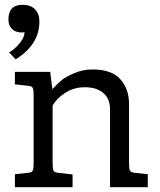

<svg xmlns="http://www.w3.org/2000/svg" viewBox="-20 -779 667 799"><path d="M144 -690Q144 -593 45 -532L18 -561Q40 -573 61 -598Q82 -623 82 -645Q78 -644 67 -644Q42 -645 28.5 -660Q15 -675 15 -698Q15 -759 74 -759Q108 -759 126 -740Q144 -721 144 -690ZM595 0H438V-323Q438 -368 410 -392Q382 -416 333 -416Q288 -416 252 -393Q216 -370 199 -340V-98Q199 -76 203 -68.5Q207 -61 222 -60L282 -53V0H42V-54L97 -60Q112 -61 116 -68.5Q120 -76 120 -98V-384Q120 -406 116 -413.5Q112 -421 97 -422L42 -428V-480H189L198 -408Q221 -432 236 -445Q251 -458 287.5 -474Q324 -490 365 -490Q445 -490 481 -449Q517 -408 517 -347V-98Q517 -76 521 -69Q525 -62 540 -60L595 -54Z"/></svg>

Font: Enriqueta
Style: Regular
Weight: 400
Designer: Viviana Monsalve, Gustavo Ibarra
Foundry: Viviana Monsalve, Gustavo Ibarra
Version: Version 1.002